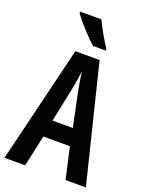

<svg xmlns="http://www.w3.org/2000/svg" viewBox="-171 -1019 839 1102"><g transform="rotate(20 248.5 -468.5)"><path d="M251 -937H121V-928C147 -889 221 -809 258 -777H335V-789C311 -823 270 -894 251 -937ZM373 0H497L321 -714H173L0 0H126L168 -191H330ZM267 -501 310 -295H186L229 -502C238 -544 244 -586 248 -619C252 -585 258 -544 267 -501Z"/></g></svg>

Font: Noto Sans Georgian ExtraCondensed SemiBold
Style: Regular
Weight: 600
Width: 2
Designer: Monotype Design Team, Akaki Razmadze
Foundry: Google LLC
Version: Version 2.005